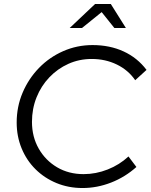

<svg xmlns="http://www.w3.org/2000/svg" viewBox="-20 -936 758 967"><path d="M396 11Q325 11 264.5 -14Q204 -39 159 -83.5Q114 -128 89 -188.5Q64 -249 64 -319Q64 -399 94 -469.5Q124 -540 176.5 -594Q229 -648 298.5 -678.5Q368 -709 446 -709Q533 -709 602.5 -677Q672 -645 718 -584L661 -532Q626 -583 568.5 -611Q511 -639 442 -639Q379 -639 324.5 -614.5Q270 -590 228.5 -546.5Q187 -503 164 -445.5Q141 -388 141 -322Q141 -247 175 -187.5Q209 -128 267.5 -93.5Q326 -59 401 -59Q463 -59 522.5 -82.5Q582 -106 627 -148L667 -95Q610 -44 539.5 -16.5Q469 11 396 11ZM331 -795 459 -916H538L614 -795H556L492 -875L393 -795Z"/></svg>

Font: Red Hat Display VF
Style: Italic
Weight: 300
Italic angle: -12°
Designer: Pentagram, MCKL
Foundry: Pentagram, MCKL
Version: Version 1.023